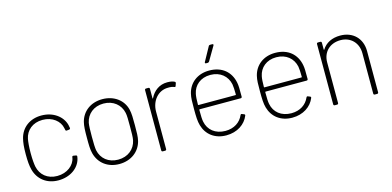

<svg xmlns="http://www.w3.org/2000/svg" viewBox="-67 -1087 3028 1482"><g transform="rotate(-15 1447.0 -346.0)"><path d="M253 8C348 8 420 -45 437 -116C439 -123 439 -128 440 -132C441 -139 437 -142 431 -143L413 -146C408 -147 404 -145 402 -140C402 -138 401 -135 401 -134C401 -134 401 -134 401 -133C391 -75 332 -27 253 -27C174 -27 121 -74 107 -141C103 -162 99 -197 99 -251C99 -301 103 -340 107 -362C120 -428 174 -475 253 -475C333 -475 389 -427 400 -370L403 -356C404 -349 408 -346 414 -347L433 -349C439 -350 443 -354 442 -360C441 -368 439 -377 437 -386C419 -455 349 -510 253 -510C159 -510 92 -456 72 -377C64 -345 60 -310 60 -252C60 -198 63 -159 72 -126C93 -47 159 8 253 8Z M740 8C834 8 904 -46 924 -126C932 -158 932 -196 932 -252C932 -304 932 -344 924 -377C905 -456 834 -510 740 -510C646 -510 578 -456 558 -377C550 -345 549 -308 549 -252C549 -199 549 -159 558 -126C579 -46 646 8 740 8ZM740 -27C662 -27 607 -73 593 -141C589 -162 588 -199 588 -251C588 -300 589 -339 593 -361C607 -428 662 -475 740 -475C818 -475 874 -428 888 -361C893 -340 893 -304 893 -251C893 -203 893 -164 888 -141C874 -74 818 -27 740 -27Z M1258 -506C1195 -506 1148 -470 1121 -416C1120 -412 1117 -413 1117 -417V-492C1117 -498 1113 -502 1107 -502H1088C1082 -502 1078 -498 1078 -492V-10C1078 -4 1082 0 1088 0H1107C1113 0 1117 -4 1117 -10V-310C1117 -394 1173 -464 1253 -464C1274 -465 1289 -462 1302 -457C1308 -454 1312 -455 1314 -462L1321 -482C1323 -487 1321 -493 1316 -495C1302 -502 1285 -506 1258 -506Z M1670 -700H1653C1648 -700 1643 -698 1641 -693L1580 -582C1576 -575 1579 -570 1587 -570H1600C1605 -570 1609 -573 1612 -577L1677 -688C1681 -695 1678 -700 1670 -700ZM1597 -27C1516 -27 1461 -73 1448 -141C1444 -159 1443 -191 1443 -236C1443 -239 1445 -240 1447 -240H1775C1781 -240 1785 -244 1785 -251C1785 -318 1785 -337 1780 -363C1763 -451 1698 -510 1594 -510C1499 -510 1432 -455 1413 -375C1405 -343 1405 -308 1405 -252C1405 -196 1406 -155 1416 -121C1438 -44 1502 8 1595 8C1682 8 1748 -37 1774 -102C1776 -108 1774 -112 1768 -114L1753 -120C1747 -123 1743 -121 1740 -115C1717 -62 1667 -27 1597 -27ZM1594 -475C1673 -475 1727 -428 1741 -361C1744 -345 1746 -313 1746 -278C1746 -275 1744 -274 1742 -274H1447C1445 -274 1443 -275 1443 -278C1443 -314 1445 -345 1449 -363C1462 -428 1515 -475 1594 -475Z M2124 -27C2043 -27 1988 -73 1975 -141C1971 -159 1970 -191 1970 -236C1970 -239 1972 -240 1974 -240H2302C2308 -240 2312 -244 2312 -251C2312 -318 2312 -337 2307 -363C2290 -451 2225 -510 2121 -510C2026 -510 1959 -455 1940 -375C1932 -343 1932 -308 1932 -252C1932 -196 1933 -155 1943 -121C1965 -44 2029 8 2122 8C2209 8 2275 -37 2301 -102C2303 -108 2301 -112 2295 -114L2280 -120C2274 -123 2270 -121 2267 -115C2244 -62 2194 -27 2124 -27ZM2121 -475C2200 -475 2254 -428 2268 -361C2271 -345 2273 -313 2273 -278C2273 -275 2271 -274 2269 -274H1974C1972 -274 1970 -275 1970 -278C1970 -314 1972 -345 1976 -363C1989 -428 2042 -475 2121 -475Z M2641 -509C2575 -509 2524 -483 2495 -436C2493 -433 2491 -434 2491 -438V-492C2491 -498 2487 -502 2481 -502H2462C2456 -502 2452 -498 2452 -492V-10C2452 -4 2456 0 2462 0H2481C2487 0 2491 -4 2491 -10V-335C2491 -417 2548 -474 2634 -474C2715 -474 2772 -416 2772 -333V-10C2772 -4 2776 0 2782 0H2801C2807 0 2811 -4 2811 -10V-340C2811 -441 2742 -509 2641 -509Z"/></g></svg>

Font: Barlow ExtraLight
Style: Regular
Weight: 275
Designer: Jeremy Tribby
Foundry: Tribby Type
Version: Version 1.422;hotconv 1.0.109;makeotfexe 2.5.65596